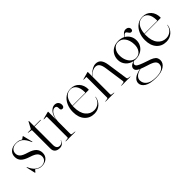

<svg xmlns="http://www.w3.org/2000/svg" viewBox="89 -1383 2487 2487"><g transform="rotate(-45 1332.0 -139.5)"><path d="M193.5 3Q235.5 3 261 -19.8Q286.5 -42.5 286.5 -79Q286.5 -116 260.8 -141.2Q235 -166.5 168 -187Q90.5 -212 59.8 -244.5Q29 -277 29 -326Q29 -380.5 66.5 -411.2Q104 -442 166 -442Q210 -442 231.2 -430Q252.5 -418 256.5 -418Q260 -418 268.2 -424Q276.5 -430 284.2 -436Q292 -442 294 -442Q296.5 -442 298 -438L330 -309Q331.5 -303 329 -301.5Q325.5 -300 323.5 -304Q294 -376 256.5 -406.2Q219 -436.5 167.5 -436.5Q121 -436.5 93.8 -413Q66.5 -389.5 66.5 -350.5Q66.5 -315.5 91.5 -290.5Q116.5 -265.5 189 -244.5Q260.5 -223.5 292.5 -189.8Q324.5 -156 324.5 -106Q324.5 -54 288.8 -22.5Q253 9 196 9Q169 9 149.2 0.5Q129.5 -8 117.5 -16.5Q105.5 -25 102.5 -25Q101 -25 95.2 -17Q89.5 -9 83.5 -1Q77.5 7 75 7Q70.5 7 69.5 2L43 -114Q41.5 -121 44 -122.5Q46.5 -123.5 48 -121Q79 -51 118 -24Q157 3 193.5 3Z M425.5 -416 376 -424Q372 -424.5 372 -427Q372 -429.5 374.5 -429.5H422.5Q431.5 -429.5 434 -436L480.5 -523Q483.5 -526.5 486 -526.5Q489.5 -526.5 489.5 -523V-429.5H603.5Q607.5 -429.5 607.5 -426.5Q607.5 -422 598 -422H489.5V-86Q489.5 -49.5 504.2 -31.8Q519 -14 544.5 -14Q588 -14 605 -57.5Q606 -59.5 607.2 -59Q608.5 -58.5 608 -56Q584 7.5 524 7.5Q482 7.5 457.5 -13.2Q433 -34 433 -77V-406.5Q433 -415 425.5 -416Z M750.5 -430V-287Q761.5 -363 796.8 -401.2Q832 -439.5 871 -439.5Q904.5 -439.5 923 -420Q941.5 -400.5 941.5 -370Q941.5 -349.5 932.2 -339Q923 -328.5 909 -328.5Q881 -328.5 880 -361V-374Q880 -411.5 845 -411.5Q822.5 -411.5 800.8 -390.8Q779 -370 764.8 -329Q750.5 -288 750.5 -228V-24Q750.5 -13.5 762.5 -11.5L812.5 -5.5Q816.5 -5 816.5 -2.5Q816.5 0 813 0H643Q639 0 639 -3Q639 -5.5 644.5 -6L680.5 -10.5Q692.5 -12.5 692.5 -22V-397.5Q692.5 -402.5 688 -402.5H642Q639.5 -402.5 639.5 -405Q639.5 -407 643 -408.5L740 -434Q744.5 -435 746.5 -435Q750.5 -435 750.5 -430Z M1325 -269Q1325 -261.5 1316.5 -261.5H1027.5Q1027 -250 1027 -238Q1027 -135.5 1071.8 -79.8Q1116.5 -24 1187.5 -24Q1235 -24 1271.5 -53.8Q1308 -83.5 1317 -134.5Q1317.5 -138 1319 -138Q1322 -138 1321.5 -133.5Q1313 -71.5 1267.2 -30.8Q1221.5 10 1157.5 10Q1074 10 1023.8 -47.2Q973.5 -104.5 973.5 -203.5Q973.5 -270.5 997.8 -324.2Q1022 -378 1065.2 -409.2Q1108.5 -440.5 1166.5 -440.5Q1238.5 -440.5 1281.8 -392.2Q1325 -344 1325 -269ZM1159.5 -435Q1101 -435 1067.2 -389.8Q1033.5 -344.5 1028 -267H1258.5Q1266 -267 1266 -275Q1266 -352 1236.8 -393.5Q1207.5 -435 1159.5 -435Z M1477.5 -431.5V-357L1485.5 -365Q1532 -407.5 1563 -423.5Q1594 -439.5 1625 -439.5Q1671.5 -439.5 1697.8 -407.5Q1724 -375.5 1733.5 -310L1774.5 -29Q1777 -11 1793 -9L1822.5 -5Q1826 -4.5 1826 -2.5Q1826 0 1822.5 0H1662Q1658 0 1658 -2.5Q1658 -5 1663 -5.5L1700.5 -10.5Q1718.5 -13 1716 -29L1676.5 -305Q1668 -361.5 1648.2 -387.5Q1628.5 -413.5 1591 -413.5Q1544.5 -413.5 1488.5 -361.5L1477.5 -351.5V-23Q1477.5 -12.5 1489.5 -10.5L1525 -5.5Q1529.5 -5.5 1529.5 -2.5Q1529.5 0 1526 0H1368.5Q1365.5 0 1365.5 -2.5Q1365.5 -4 1369.5 -5L1407.5 -10.5Q1419.5 -12.5 1419.5 -22.5V-397Q1419.5 -401.5 1414.5 -401.5H1369Q1366.5 -401.5 1366.5 -404Q1366.5 -406 1369.5 -407.5L1467 -434.5Q1471 -436 1473.5 -436Q1477.5 -436 1477.5 -431.5Z M2122 11Q2174 26.5 2202 42.5Q2230 58.5 2240.8 78Q2251.5 97.5 2251.5 123Q2251.5 177 2199 211.8Q2146.5 246.5 2051.5 246.5Q1942 246.5 1888.8 213Q1835.5 179.5 1835.5 130Q1835.5 92.5 1868.8 62.5Q1902 32.5 1981 16Q1948.5 1 1936 -13.5Q1923.5 -28 1923.5 -46Q1923.5 -67.5 1938.8 -84Q1954 -100.5 1993.5 -115Q1935 -127.5 1898.5 -170.2Q1862 -213 1862 -270.5Q1862 -319 1883.8 -357.5Q1905.5 -396 1945.8 -418.2Q1986 -440.5 2042 -440.5Q2090 -440.5 2129.5 -420Q2148.5 -446 2168.8 -462.8Q2189 -479.5 2215 -479.5Q2238 -479.5 2253.8 -465.8Q2269.5 -452 2269.5 -432Q2269.5 -400.5 2241.5 -400.5Q2226.5 -400.5 2217 -412.8Q2207.5 -425 2199.2 -437.5Q2191 -450 2179.5 -450Q2167.5 -450 2156.8 -440.8Q2146 -431.5 2134.5 -417Q2171.5 -396 2193 -359.5Q2214.5 -323 2214.5 -278Q2214.5 -229 2190.8 -191.2Q2167 -153.5 2126.2 -132.2Q2085.5 -111 2035 -111Q2018.5 -111 2002.5 -113.5Q1988.5 -106.5 1979.5 -96.5Q1970.5 -86.5 1970.5 -75.5Q1970.5 -62.5 1980.5 -51.2Q1990.5 -40 2022.8 -25.8Q2055 -11.5 2122 11ZM2024 -432Q1977 -431.5 1946.5 -390.5Q1916 -349.5 1918.5 -287.5Q1920 -239.5 1937.2 -201.2Q1954.5 -163 1984 -141Q2013.5 -119 2050.5 -119.5Q2100 -120 2129.8 -160Q2159.5 -200 2157 -263Q2155 -338 2119.2 -385.5Q2083.5 -433 2024 -432ZM1876 118.5Q1876 172.5 1919.5 206.2Q1963 240 2056.5 240Q2131 240 2168.5 214.8Q2206 189.5 2206 145.5Q2206 117.5 2181.8 96Q2157.5 74.5 2083 52.5Q2024 34 1990.5 20Q1933.5 32 1904.8 58.2Q1876 84.5 1876 118.5Z M2643 -269Q2643 -261.5 2634.5 -261.5H2345.5Q2345 -250 2345 -238Q2345 -135.5 2389.8 -79.8Q2434.5 -24 2505.5 -24Q2553 -24 2589.5 -53.8Q2626 -83.5 2635 -134.5Q2635.5 -138 2637 -138Q2640 -138 2639.5 -133.5Q2631 -71.5 2585.2 -30.8Q2539.5 10 2475.5 10Q2392 10 2341.8 -47.2Q2291.5 -104.5 2291.5 -203.5Q2291.5 -270.5 2315.8 -324.2Q2340 -378 2383.2 -409.2Q2426.5 -440.5 2484.5 -440.5Q2556.5 -440.5 2599.8 -392.2Q2643 -344 2643 -269ZM2477.5 -435Q2419 -435 2385.2 -389.8Q2351.5 -344.5 2346 -267H2576.5Q2584 -267 2584 -275Q2584 -352 2554.8 -393.5Q2525.5 -435 2477.5 -435Z"/></g></svg>

Font: Fraunces 144pt Light
Style: Regular
Weight: 300
Version: Version 1.000;[b76b70a41]